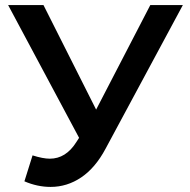

<svg xmlns="http://www.w3.org/2000/svg" viewBox="-20 -720 746 755"><path d="M699 -700 395 -135Q355 -60 299.5 -22.5Q244 15 179 15Q127 15 76 -7L108 -109Q149 -96 176 -96Q239 -96 280 -161L291 -178L12 -700H151L358 -289L571 -700Z"/></svg>

Font: APTA Sans SemiBold
Style: Bold
Weight: 600
Version: Version 7.200